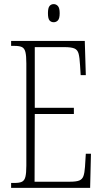

<svg xmlns="http://www.w3.org/2000/svg" viewBox="-20 -913 500 933"><path d="M34 0V-24H51Q75 -24 87 -30Q99 -36 103.5 -54Q108 -72 108 -108V-605Q108 -642 103.5 -660Q99 -678 87 -684Q75 -690 51 -690H34V-714H392L397 -548H372L369 -596Q367 -633 362 -652Q357 -671 341.5 -677.5Q326 -684 294 -684H149V-389H339V-359H149L148 -30H320Q351 -30 365.5 -36Q380 -42 385.5 -57.5Q391 -73 393 -102L397 -166H422L418 0ZM241 -805Q228 -805 220.5 -814Q213 -823 213 -849Q213 -874 220.5 -883.5Q228 -893 241 -893Q253 -893 261.5 -883.5Q270 -874 270 -849Q270 -823 261.5 -814Q253 -805 241 -805Z"/></svg>

Font: Noto Serif ExtraCondensed ExtraLight
Style: Regular
Weight: 200
Width: 2
Designer: Monotype Design Team
Foundry: Monotype Imaging Inc.
Version: Version 2.015